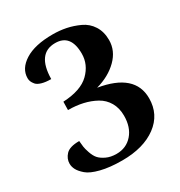

<svg xmlns="http://www.w3.org/2000/svg" viewBox="-170 -832 907 965"><g transform="rotate(-30 283.0 -350.0)"><path d="M262 12Q190 12 138.5 -1Q87 -14 64 -34Q41 -54 32 -71.5Q23 -89 23 -106Q23 -135 44.5 -158Q66 -181 122 -181Q124 -159 125.5 -146.5Q127 -134 135.5 -109Q144 -84 156.5 -69.5Q169 -55 194 -43Q219 -31 253 -31Q310 -31 345.5 -71.5Q381 -112 381 -179Q381 -223 362 -256Q343 -289 309.5 -307.5Q276 -326 236.5 -335Q197 -344 151 -344L152 -392Q256 -397 304.5 -444.5Q353 -492 353 -555Q353 -668 263 -668Q158 -668 156 -521Q124 -521 102 -527.5Q80 -534 71 -545Q62 -556 58.5 -565Q55 -574 55 -584Q55 -639 112.5 -675.5Q170 -712 274 -712Q314 -712 351 -704.5Q388 -697 425 -680Q462 -663 484 -628.5Q506 -594 506 -546Q506 -484 458 -436.5Q410 -389 334 -368Q534 -335 534 -192Q534 -98 459.5 -43Q385 12 262 12Z"/></g></svg>

Font: Arima Koshi Bold
Style: Regular
Weight: 700
Designer: Joana Correia and Natanael Gama
Foundry: NDISCOVER
Version: Version 1.019;PS 001.019;hotconv 1.0.88;makeotf.lib2.5.64775